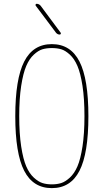

<svg xmlns="http://www.w3.org/2000/svg" viewBox="-20 -970 540 1000"><path d="M271.5 -799.8 166 -940.4Q164.1 -943.4 165.5 -946.8Q167 -950.2 170.9 -950.2Q182.6 -950.2 191.4 -940.4L295.9 -799.8Q297.9 -796.9 296.4 -793.5Q294.9 -790 291 -790Q279.3 -790 271.5 -799.8ZM298.8 -713.4Q277.3 -719.7 250 -719.7Q222.7 -719.7 201.2 -713.4Q179.7 -707 156.2 -685.5Q132.8 -664.1 116.7 -626.5Q100.6 -588.9 90.3 -522.5Q80.1 -456.1 80.1 -365.2Q80.1 -274.4 90.3 -207.5Q100.6 -140.6 116.7 -103.5Q132.8 -66.4 156.2 -44.9Q179.7 -23.4 201.2 -16.6Q222.7 -9.8 250 -9.8Q277.3 -9.8 298.8 -16.6Q320.3 -23.4 343.8 -44.9Q367.2 -66.4 383.3 -103.5Q399.4 -140.6 409.7 -207.5Q419.9 -274.4 419.9 -365.2Q419.9 -456.1 409.7 -522.5Q399.4 -588.9 383.3 -626.5Q367.2 -664.1 343.8 -685.5Q320.3 -707 298.8 -713.4ZM394 -80.6Q347.7 9.8 250 9.8Q152.3 9.8 106 -80.6Q59.6 -170.9 59.6 -364.7Q59.6 -558.6 106 -649.4Q152.3 -740.2 250 -740.2Q347.7 -740.2 394 -649.4Q440.4 -558.6 440.4 -364.7Q440.4 -170.9 394 -80.6Z"/></svg>

Font: Rounded Mgen+ 1m thin
Style: Regular
Weight: 100
Designer: [Source Han Sans]
Ryoko NISHIZUKA  (kana & ideographs); Paul D. Hunt (Latin, Greek & Cyrillic); Wenlong ZHANG  (bopomofo
Version: Version 1.059.20150602